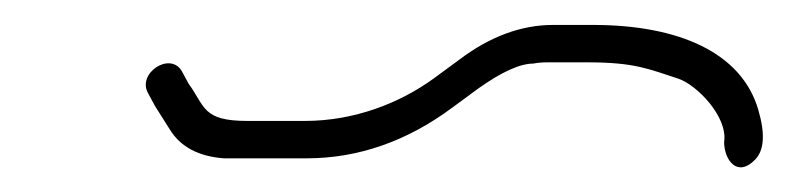

<svg xmlns="http://www.w3.org/2000/svg" viewBox="-20 -363 641 154"><path d="M450.9 -313H418.9C414.9 -313 411.2 -312.7 407.7 -312C397.1 -312 382.3 -305.3 363.6 -292L343.2 -277C306.6 -249.7 267.4 -236 225.7 -236H159.7C139.4 -237.5 124.9 -245.1 116.3 -259C112.6 -265 108.6 -271.3 104.3 -278L98.9 -288C89.5 -304 116.3 -322 125.8 -306L131.2 -296C144.7 -277.5 142.1 -266 178.5 -266H224.5C264.3 -266 300.6 -280.3 327.8 -300L348.2 -315C372.9 -333.7 398.1 -343 423.6 -343H455.6C524.3 -343 574.8 -320.9 588.2 -275C593.8 -255.9 593 -242.6 585.8 -235.1C571.4 -220.1 560.9 -234.7 560.8 -249C564 -269.4 538.7 -295.2 523.8 -300C500.2 -307.6 489.5 -313 450.9 -313Z"/></svg>

Font: MewTooHand
Style: ReversedIta
Weight: 400
Designer: Mew Too, Robert Jablonski
Version: Version 0.77